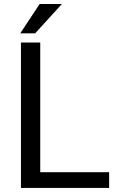

<svg xmlns="http://www.w3.org/2000/svg" viewBox="-20 -919 579 939"><path d="M513.7 -76.7V0H82.5V-710.9H176.8V-76.7ZM79.1 -755.9 173.8 -899.4H282.7L151.9 -755.9Z"/></svg>

Font: Vazirmatn FD
Style: Regular
Weight: 400
Designer: Saber Rastikerdar
Foundry: Saber Rastikerdar
Version: Version 33.001